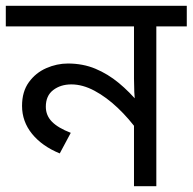

<svg xmlns="http://www.w3.org/2000/svg" viewBox="-30 -642 664 662"><path d="M614 -622V-551H509V0H432V-243L448 -187Q415 -233 376 -270Q337 -307 296 -329Q255 -351 216 -351Q179 -351 153.5 -331.5Q128 -312 128 -274Q128 -244 149 -222.5Q170 -201 214 -184L176 -113Q115 -138 80.5 -180.5Q46 -223 46 -277Q46 -326 69.5 -358.5Q93 -391 129.5 -407Q166 -423 204 -423Q256 -423 299 -405Q342 -387 379.5 -356Q417 -325 451 -284L437 -280Q434 -303 433 -325.5Q432 -348 432 -371V-551H-10V-622Z"/></svg>

Font: bangla25
Style: Book
Weight: 400
Designer: Jelle Bosma - Monotype Design Team
Foundry: Monotype Imaging Inc.
Version: Version 2.003